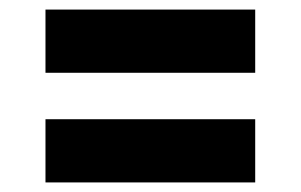

<svg xmlns="http://www.w3.org/2000/svg" viewBox="-20 -490 628 401"><path d="M75 -338V-470H513V-338ZM75 -109V-241H513V-109Z"/></svg>

Font: DM Sans 17pt Black
Style: Regular
Weight: 900
Version: Version 4.004;gftools[0.9.30]